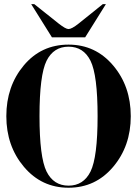

<svg xmlns="http://www.w3.org/2000/svg" viewBox="-20 -879 655 904"><path d="M302.7 -742.2Q317.4 -742.2 349.6 -767.6L463.9 -859.4H478.5L380.9 -703.1H224.6L127 -859.4H141.6L256.8 -767.6Q289.1 -742.2 302.7 -742.2ZM302.7 -668.9Q429.7 -668.9 512.7 -570.8Q595.7 -472.7 595.7 -332Q595.7 -191.4 512.7 -93.3Q429.7 4.9 302.7 4.9Q175.8 4.9 92.8 -93.3Q9.8 -191.4 9.8 -332Q9.8 -472.7 91.8 -570.8Q173.8 -668.9 302.7 -668.9ZM199.2 -592.8Q166 -525.4 166 -332Q166 -138.7 199.2 -71.3Q232.4 -4.9 302.7 -4.9Q373 -4.9 406.2 -71.3Q439.5 -138.7 439.5 -332Q439.5 -525.4 406.2 -592.8Q373 -659.2 302.7 -659.2Q232.4 -659.2 199.2 -592.8Z"/></svg>

Font: spinweradC
Style: Bold
Weight: 700
Width: 7
Version: Version 0.3